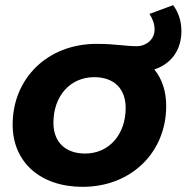

<svg xmlns="http://www.w3.org/2000/svg" viewBox="-20 -716 723 744"><path d="M683 -596C683 -635 671 -669 651 -696L559 -662C570 -646 579 -625 579 -602C579 -561 544 -537 511 -537C462 -537 430 -546 354 -546C164 -546 29 -412 29 -233C29 -88 136 8 300 8C489 8 624 -126 624 -305C624 -363 608 -410 578 -447C642 -468 683 -520 683 -596ZM310 -121C232 -121 187 -167 187 -240C187 -345 253 -417 345 -417C423 -417 467 -371 467 -298C467 -193 401 -121 310 -121Z"/></svg>

Font: AWKNG-Font
Style: Bold Italic
Weight: 700
Italic angle: -11.3°
Designer: Awakening Church
Foundry: Awakening Church
Version: Version 1.700;PS 001.700;hotconv 1.0.88;makeotf.lib2.5.64775